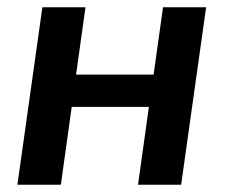

<svg xmlns="http://www.w3.org/2000/svg" viewBox="-20 -510 630 530"><path d="M430 -490 404 -304H190L216 -490H97L28 0H148L178 -215H391L361 0H480L549 -490Z"/></svg>

Font: Exo 2 Semi Bold
Style: Italic
Weight: 600
Italic angle: -8°
Designer: Natanael Gama
Version: Version 1.001;PS 001.001;hotconv 1.0.88;makeotf.lib2.5.64775